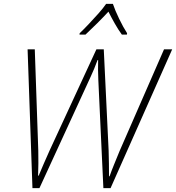

<svg xmlns="http://www.w3.org/2000/svg" viewBox="-20 -968 906 988"><path d="M147 0 122 -714H159L177 -193Q178 -162 177.5 -128.5Q177 -95 176 -64H179Q192 -94 204.5 -124Q217 -154 235 -193L476 -714H514L539 -193Q540 -162 540.5 -126Q541 -90 541 -61H544Q554 -90 567 -121.5Q580 -153 595 -190L824 -714H866L549 0H512L486 -556Q485 -584 484.5 -609Q484 -634 485 -659H482Q473 -634 464.5 -614Q456 -594 446 -572L183 0ZM389 -790 390 -797Q410 -816 436 -843.5Q462 -871 486.5 -898.5Q511 -926 526 -948H561Q572 -915 593 -871.5Q614 -828 634 -797L633 -790H607Q588 -816 570 -848Q552 -880 538 -908Q512 -880 480 -848Q448 -816 420 -790Z"/></svg>

Font: Noto Sans Disp ExtLt
Style: Italic
Weight: 200
Italic angle: -12°
Designer: Monotype Design Team
Foundry: Monotype Imaging Inc.
Version: Version 2.000;GOOG;noto-source:20170915:90ef993387c0